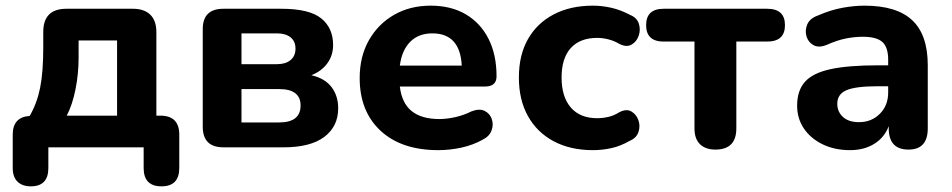

<svg xmlns="http://www.w3.org/2000/svg" viewBox="-20 -521 3365 679"><path d="M216 -112H394V-378H258V-317Q258 -260 247 -205Q236 -150 216 -112ZM89 138Q59 138 42 121.5Q25 105 25 73V-45Q25 -107 85 -111Q111 -156 122 -211Q133 -266 133 -354V-408Q133 -490 215 -490H450Q490 -490 511.5 -469Q533 -448 533 -408V-112H547Q614 -112 614 -45V73Q614 138 551 138Q488 138 488 73V0H151V73Q151 138 89 138Z M834 -88H967Q1043 -88 1043 -148Q1043 -206 967 -206H834ZM834 -294H959Q990 -294 1007.5 -308.5Q1025 -323 1025 -349Q1025 -375 1007.5 -389Q990 -403 959 -403H834ZM770 0Q697 0 697 -73V-418Q697 -490 770 -490H975Q1074 -490 1116 -456Q1158 -422 1158 -362Q1158 -325 1137.5 -297Q1117 -269 1081 -255Q1129 -244 1152.5 -213Q1176 -182 1176 -138Q1176 -74 1127 -37Q1078 0 983 0Z M1530 10Q1400 10 1326 -58.5Q1252 -127 1252 -245Q1252 -321 1284.5 -378.5Q1317 -436 1373.5 -468.5Q1430 -501 1503 -501Q1575 -501 1627 -470.5Q1679 -440 1707.5 -384Q1736 -328 1736 -251Q1736 -215 1695 -215H1394Q1401 -156 1436 -128Q1471 -100 1534 -100Q1559 -100 1589 -106.5Q1619 -113 1647 -127Q1675 -138 1693.5 -129Q1712 -120 1719 -100.5Q1726 -81 1718.5 -60Q1711 -39 1687 -27Q1653 -8 1612 1Q1571 10 1530 10ZM1394 -289H1613Q1607 -403 1509 -403Q1460 -403 1430.5 -373Q1401 -343 1394 -289Z M2077 10Q1997 10 1938 -21.5Q1879 -53 1847 -110.5Q1815 -168 1815 -247Q1815 -326 1847 -382.5Q1879 -439 1938 -470Q1997 -501 2077 -501Q2109 -501 2142 -493.5Q2175 -486 2209 -468Q2233 -458 2239.5 -436.5Q2246 -415 2238.5 -394Q2231 -373 2213 -363Q2195 -353 2170 -366Q2151 -377 2131 -382Q2111 -387 2092 -387Q2031 -387 1998.5 -351Q1966 -315 1966 -247Q1966 -179 1998.5 -141Q2031 -103 2092 -103Q2111 -103 2131 -107.5Q2151 -112 2170 -124Q2195 -137 2212.5 -127Q2230 -117 2237.5 -96.5Q2245 -76 2238 -54.5Q2231 -33 2207 -23Q2174 -4 2141.5 3Q2109 10 2077 10Z M2510 8Q2475 8 2455.5 -11Q2436 -30 2436 -67V-374H2327Q2265 -374 2265 -432Q2265 -490 2327 -490H2693Q2756 -490 2756 -432Q2756 -374 2693 -374H2584V-67Q2584 8 2510 8Z M2986 10Q2932 10 2889.5 -10.5Q2847 -31 2823 -66.5Q2799 -102 2799 -147Q2799 -201 2827 -232Q2855 -263 2917.5 -276.5Q2980 -290 3085 -290H3121V-310Q3121 -354 3100.5 -372.5Q3080 -391 3031 -391Q3003 -391 2972 -385Q2941 -379 2903 -362Q2875 -351 2856.5 -361.5Q2838 -372 2832 -393Q2826 -414 2835 -435Q2844 -456 2872 -466Q2918 -486 2959.5 -493.5Q3001 -501 3037 -501Q3151 -501 3206 -449.5Q3261 -398 3261 -290V-67Q3261 8 3193 8Q3123 8 3123 -67V-75Q3108 -35 3072 -12.5Q3036 10 2986 10ZM3121 -216H3085Q3006 -216 2973.5 -202Q2941 -188 2941 -154Q2941 -126 2961 -107.5Q2981 -89 3018 -89Q3062 -89 3091.5 -118.5Q3121 -148 3121 -194Z"/></svg>

Font: Chiron GoRound TC
Style: Bold
Weight: 700
Designer: Ryoko NISHIZUKA 西塚涼子 (kana, bopomofo & ideographs); Paul D. Hunt (Latin, Greek & Cyrillic); Sandoll Communications 산돌커뮤니
Foundry: Adobe
Version: Version 1.000;hotconv 1.1.1;makeotfexe 2.6.0